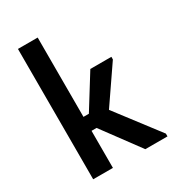

<svg xmlns="http://www.w3.org/2000/svg" viewBox="-171 -797 807 893"><g transform="rotate(-30 232.5 -350.0)"><path d="M65 -700H171V-274H200L310 -451H423V-437L290 -243L464 -15V0H345L198 -199H171V0H65Z"/></g></svg>

Font: Tilda Sans Semibold
Style: Regular
Weight: 600
Designer: ParaType Ltd
Foundry: ParaType Ltd
Version: Version 1.009